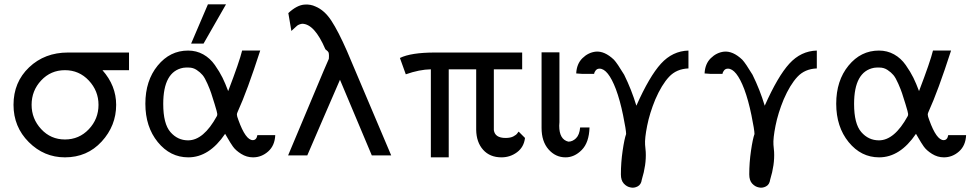

<svg xmlns="http://www.w3.org/2000/svg" viewBox="-20 -713 4485 881"><path d="M42 -232Q42 -336 113.5 -404Q185 -472 292 -472H572V-391H450Q513 -320 513 -232Q513 -136 446.5 -63.5Q380 9 278 9Q182 9 112 -61Q42 -131 42 -232ZM125 -232Q125 -168 169 -120.5Q213 -73 278 -73Q343 -73 387.5 -120Q432 -167 432 -232Q432 -296 387.5 -343.5Q343 -391 278 -391Q213 -391 169 -344Q125 -297 125 -232Z M857 -513 934 -693H1017L914 -513ZM843 -481Q881 -481 912.5 -463.5Q944 -446 966 -414.5Q988 -383 1001 -356.5Q1014 -330 1027 -295Q1079 -431 1091 -481H1174Q1114 -295 1071 -201Q1067 -193 1067 -187Q1067 -180 1074 -162Q1107 -70 1140 -70Q1157 -70 1161 -93H1243Q1241 -45 1210.5 -18Q1180 9 1141 9Q1112 9 1086.5 -7Q1061 -23 1048.5 -41Q1036 -59 1025 -78.5Q1014 -98 1013 -99Q940 9 844 9Q761 9 704 -61Q647 -131 647 -237Q647 -343 703.5 -412Q760 -481 843 -481ZM729 -236Q729 -145 762 -107Q795 -69 843 -69Q914 -69 975 -180Q977 -183 977 -190Q977 -196 965 -235Q954 -270 949 -285.5Q944 -301 932 -328.5Q920 -356 909.5 -368.5Q899 -381 882.5 -392Q866 -403 846 -403Q838 -404 821 -402Q729 -385 729 -236Z M1302 0 1465 -388 1488 -441Q1489 -442 1489 -444Q1491 -472 1485 -476Q1484 -478 1480 -481Q1476 -484 1473 -487Q1423 -604 1366 -604Q1349 -601 1341 -593Q1337 -590 1329 -582Q1321 -574 1317 -571L1303 -653Q1343 -690 1378 -692Q1405 -694 1428 -683Q1469 -666 1500.5 -618Q1532 -570 1572 -479L1775 0H1686L1540 -347Q1515 -290 1465 -174Q1415 -58 1390 0Z M1815 -447Q1866 -472 1976 -472H2376V-395H2246V-116Q2251 -80 2300 -80Q2322 -80 2335.5 -87Q2349 -94 2354 -101.5Q2359 -109 2360 -109L2389 -80Q2384 -38 2352.5 -14.5Q2321 9 2281 9Q2228 9 2197 -25.5Q2166 -60 2165 -117V-225V-395H2039V9H1957V-395Q1904 -394 1842 -372Z M2465 -126V-473H2546L2547 -472V-152Q2547 -150 2546.5 -144.5Q2546 -139 2546 -136Q2546 -73 2588 -63Q2607 -63 2623 -78.5Q2639 -94 2642 -128H2685Q2683 -59 2649.5 -25Q2616 9 2575 9Q2529 9 2497 -27.5Q2465 -64 2465 -126Z M2624 -376Q2626 -420 2652.5 -446Q2679 -472 2713 -476Q2754 -480 2797 -439Q2812 -423 2844 -370Q2878 -301 2900 -228Q2960 -363 3013 -421Q3066 -479 3139 -481V-399Q3084 -397 3050 -360.5Q3016 -324 2987 -257Q2961 -194 2949.5 -136Q2938 -78 2940 -49Q2940 -42 2943 -16Q2946 43 2925 111Q2922 134 2905.5 142.5Q2889 151 2873 147Q2856 144 2842.5 129.5Q2829 115 2829 87Q2829 33 2837 -21.5Q2845 -76 2853 -98Q2853 -116 2839 -184.5Q2825 -253 2806 -304Q2770 -398 2731 -398Q2720 -398 2713.5 -390Q2707 -382 2706 -374H2652Z M3213 -376Q3215 -420 3241.5 -446Q3268 -472 3302 -476Q3343 -480 3386 -439Q3401 -423 3433 -370Q3467 -301 3489 -228Q3549 -363 3602 -421Q3655 -479 3728 -481V-399Q3673 -397 3639 -360.5Q3605 -324 3576 -257Q3550 -194 3538.5 -136Q3527 -78 3529 -49Q3529 -42 3532 -16Q3535 43 3514 111Q3511 134 3494.5 142.5Q3478 151 3462 147Q3445 144 3431.5 129.5Q3418 115 3418 87Q3418 33 3426 -21.5Q3434 -76 3442 -98Q3442 -116 3428 -184.5Q3414 -253 3395 -304Q3359 -398 3320 -398Q3309 -398 3302.5 -390Q3296 -382 3295 -374H3241Z M4013 -481Q4051 -481 4082.5 -463.5Q4114 -446 4136 -414.5Q4158 -383 4171 -356.5Q4184 -330 4197 -295Q4249 -431 4261 -481H4344Q4284 -295 4241 -201Q4237 -193 4237 -187Q4237 -180 4244 -162Q4277 -70 4310 -70Q4327 -70 4331 -93H4413Q4411 -45 4380.5 -18Q4350 9 4311 9Q4282 9 4256.5 -7Q4231 -23 4218.5 -41Q4206 -59 4195 -78.5Q4184 -98 4183 -99Q4110 9 4014 9Q3931 9 3874 -61Q3817 -131 3817 -237Q3817 -343 3873.5 -412Q3930 -481 4013 -481ZM3899 -236Q3899 -145 3932 -107Q3965 -69 4013 -69Q4084 -69 4145 -180Q4147 -183 4147 -190Q4147 -196 4135 -235Q4124 -270 4119 -285.5Q4114 -301 4102 -328.5Q4090 -356 4079.5 -368.5Q4069 -381 4052.5 -392Q4036 -403 4016 -403Q4008 -404 3991 -402Q3899 -385 3899 -236Z"/></svg>

Font: Coval
Style: Light
Weight: 300
Foundry: Context Ltd
Version: Version 001.000